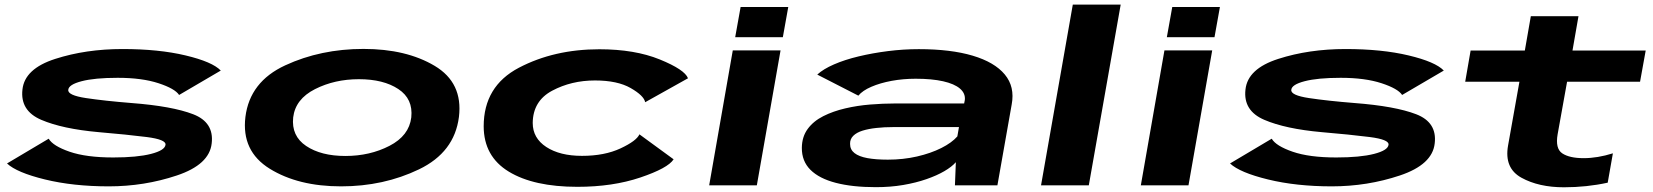

<svg xmlns="http://www.w3.org/2000/svg" viewBox="-20 -805 7179 834"><path d="M452.5 4.5Q607 4.5 748.2 -42.8Q889.5 -90 899.5 -182Q910.5 -273.5 819 -308.8Q727.5 -344 551 -357.5Q433 -367 353.5 -379Q274 -391 276.5 -414.5Q278 -437.5 334.5 -452.2Q391 -467 491 -467Q597 -467 668.5 -443.5Q740 -420 758 -392.5L939 -498.5Q902.5 -536.5 786.2 -564.2Q670 -592 512 -592Q353 -592 220 -549.2Q87 -506.5 77.5 -416Q67 -324 159.2 -284.5Q251.5 -245 408.5 -231Q532.5 -220.5 617 -209.8Q701.5 -199 699 -176.5Q696.5 -152 636 -136.5Q575.5 -121 472 -121Q354.5 -121 282.2 -146Q210 -171 191.5 -202.5L10.5 -95Q52.5 -55.5 175.2 -25.5Q298 4.5 452.5 4.5Z M1461.5 4.5Q1646.5 4.5 1800.2 -69.5Q1954 -143.5 1973.5 -297Q1991.5 -445.5 1868 -519Q1744.5 -592.5 1559 -592.5Q1373 -592.5 1219 -521.2Q1065 -450 1046 -297Q1028 -148.5 1151.8 -72Q1275.5 4.5 1461.5 4.5ZM1480.5 -127.5Q1374.5 -127.5 1309.8 -171Q1245 -214.5 1253.5 -295Q1263 -374.5 1348.2 -417.8Q1433.5 -461 1539 -461Q1645.5 -461 1710.2 -418.2Q1775 -375.5 1766.5 -295Q1757 -215.5 1671.8 -171.5Q1586.5 -127.5 1480.5 -127.5Z M2488 6.5Q2641.5 6.5 2761.5 -34Q2881.5 -74.5 2906 -113L2757.5 -221.5Q2745 -193 2675.5 -160.5Q2606 -128 2508 -128Q2412 -128 2353 -166.5Q2294 -205 2294 -271Q2295 -366.5 2378.5 -411Q2462 -455.5 2564.5 -455.5Q2662 -455.5 2719.5 -422.5Q2777 -389.5 2782.5 -361L2968.5 -465Q2954.5 -502.5 2845.8 -546.8Q2737 -591 2583.5 -591Q2387 -591 2234 -510.8Q2081 -430.5 2081 -256Q2081.5 -125.5 2190 -59.5Q2298.5 6.5 2488 6.5Z M3060.5 0H3267.5L3370.5 -586H3163ZM3197 -774.5 3173.5 -643.5H3380.5L3404 -774.5Z M3784.5 8Q3848 8 3903.5 -1.5Q3959 -11 4004.2 -26.8Q4049.5 -42.5 4082 -61.5Q4114.5 -80.5 4132 -100.5L4128 0H4312.5L4374.5 -351Q4389 -428 4344.5 -481.5Q4300 -535 4205 -563.2Q4110 -591.5 3971 -591.5Q3904 -591.5 3837 -583Q3770 -574.5 3709.5 -560Q3649 -545.5 3602.5 -525.2Q3556 -505 3530 -481L3708.5 -389.5Q3726.5 -411.5 3764.8 -428Q3803 -444.5 3853 -453.8Q3903 -463 3957.5 -463Q4027.5 -463 4076.5 -452Q4125.5 -441 4149.8 -420.2Q4174 -399.5 4171 -371L4168 -355.5H3865.5Q3816 -355.5 3760 -351Q3704 -346.5 3651.5 -334.2Q3599 -322 3556.2 -300.5Q3513.5 -279 3488.5 -245Q3463.5 -211 3463 -163Q3462.5 -105 3500.5 -67.2Q3538.5 -29.5 3610.5 -10.8Q3682.5 8 3784.5 8ZM3836.5 -111.5Q3784.5 -111.5 3747.8 -118.2Q3711 -125 3691.8 -140Q3672.5 -155 3672.5 -180Q3672 -201 3686.5 -215.2Q3701 -229.5 3726.8 -237.5Q3752.5 -245.5 3786.8 -249.2Q3821 -253 3860.5 -253H4145.5L4138.5 -212.5Q4114.5 -185 4068.8 -162Q4023 -139 3963 -125.2Q3903 -111.5 3836.5 -111.5Z M4502 0H4709.5L4848 -785H4640Z M4935.5 0H5142.5L5245.5 -586H5038ZM5072 -774.5 5048.5 -643.5H5255.5L5279 -774.5Z M5765 4.5Q5919.5 4.5 6060.8 -42.8Q6202 -90 6212 -182Q6223 -273.5 6131.5 -308.8Q6040 -344 5863.5 -357.5Q5745.5 -367 5666 -379Q5586.5 -391 5589 -414.5Q5590.5 -437.5 5647 -452.2Q5703.5 -467 5803.5 -467Q5909.5 -467 5981 -443.5Q6052.5 -420 6070.5 -392.5L6251.5 -498.5Q6215 -536.5 6098.8 -564.2Q5982.5 -592 5824.5 -592Q5665.5 -592 5532.5 -549.2Q5399.5 -506.5 5390 -416Q5379.5 -324 5471.8 -284.5Q5564 -245 5721 -231Q5845 -220.5 5929.5 -209.8Q6014 -199 6011.5 -176.5Q6009 -152 5948.5 -136.5Q5888 -121 5784.5 -121Q5667 -121 5594.8 -146Q5522.5 -171 5504 -202.5L5323 -95Q5365 -55.5 5487.8 -25.5Q5610.5 4.5 5765 4.5Z M6773.5 8.5Q6872 8.5 6963.5 -11.5L6986 -139Q6919 -118 6859 -118Q6797.5 -118 6766.2 -138.8Q6735 -159.5 6746 -222L6787 -450H7104L7128.5 -585.5H6810.5L6836.5 -734.5H6629.5L6603.5 -585.5H6368L6344.5 -450H6580L6530.5 -172Q6513.5 -74.5 6588.8 -33Q6664 8.5 6773.5 8.5Z"/></svg>

Font: Anybody ExtraExpanded
Style: Bold Italic
Weight: 700
Width: 8
Italic angle: -10°
Version: Version 1.113;gftools[0.9.25]